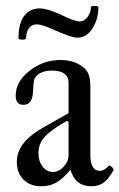

<svg xmlns="http://www.w3.org/2000/svg" viewBox="-20 -632 412 663"><path d="M248 -502Q227.5 -502 175.8 -524.9Q125.5 -547.9 107.9 -547.9Q89.8 -547.9 80.3 -535.2Q70.8 -522.5 69.8 -500Q69.8 -495.1 56.9 -495.1Q43.9 -495.1 43.9 -500Q43.9 -551.8 63.7 -577.4Q83.5 -603 117.2 -603Q142.6 -603 190.9 -581.1Q236.8 -558.1 254.9 -558.1Q271.5 -558.1 282.7 -573.5Q293.9 -588.9 293.9 -606.9Q293.9 -611.8 306.9 -611.6Q319.8 -611.3 319.8 -606.9Q319.8 -566.9 299.6 -534.4Q279.3 -502 248 -502ZM122.1 11.2Q84 11.2 61 -12Q38.1 -35.2 38.1 -73.2Q38.1 -108.4 61.8 -137.9Q85.4 -167.5 134.8 -194.8L216.8 -241.2V-345.2Q216.8 -388.2 159.2 -388.2Q118.2 -388.2 101.1 -363.8Q95.7 -356.9 94.2 -317.9Q92.8 -270 61 -270Q34.2 -270 34.2 -301.8Q34.2 -349.6 81.5 -387.2Q128.9 -424.8 189 -424.8Q232.4 -424.8 262.2 -403.8Q278.8 -392.6 285.4 -376.7Q292 -360.8 292 -332V-97.2Q292 -42 325.2 -42Q339.4 -42 355 -59.1Q357.4 -61.5 362.1 -58.8Q366.7 -56.2 369.9 -51.3Q373 -46.4 371.1 -43Q354.5 -13.2 337.6 -1Q320.8 11.2 294.9 11.2Q240.2 11.2 223.1 -45.9Q196.8 -14.2 174.3 -1.5Q151.9 11.2 122.1 11.2ZM163.1 -38.1Q183.1 -38.1 200 -56.4Q216.8 -74.7 216.8 -97.2V-210.9L210.9 -214.8Q153.3 -181.2 133.1 -158.2Q112.8 -135.3 112.8 -103Q112.8 -75.2 127.2 -56.6Q141.6 -38.1 163.1 -38.1Z"/></svg>

Font: Junicode SmCond
Style: Regular
Weight: 400
Width: 4
Designer: Peter S. Baker
Version: Version 2.206